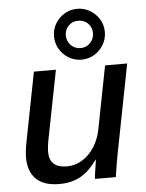

<svg xmlns="http://www.w3.org/2000/svg" viewBox="-56 -850 686 904"><g transform="rotate(-5 287.0 -398.0)"><path d="M367.7 -90.3Q328.6 -35.6 286.6 -13.2Q244.6 9.3 188.5 9.3Q115.2 9.3 78.6 -26.4Q42 -62 42 -129.4Q42 -139.2 43.2 -152.6Q44.4 -166 46.9 -180.9Q49.3 -195.8 52.2 -209.5L114.3 -528.3H218.3L158.2 -221.7Q147.9 -172.4 147.9 -146Q147.9 -70.3 231 -70.3Q269.5 -70.3 302.7 -90.6Q335.9 -110.8 359.9 -147.5Q383.8 -184.1 393.1 -232.4L450.7 -528.3H555.2L474.1 -112.8Q469.7 -90.8 465.1 -62.7Q460.4 -34.7 455.1 0H356.4Q356.4 -3.4 358.6 -20.8Q360.8 -38.1 364.3 -58.3Q367.7 -78.6 369.1 -90.3ZM463.4 -685.1Q463.4 -652.3 447 -625Q430.7 -597.7 403.6 -581.3Q376.5 -564.9 343.3 -564.9Q310.1 -564.9 282.7 -581.3Q255.4 -597.7 239.3 -625Q223.1 -652.3 223.1 -685.1Q223.1 -718.8 239.5 -745.8Q255.9 -772.9 283 -789.1Q310.1 -805.2 343.3 -805.2Q376 -805.2 403.3 -788.8Q430.7 -772.5 447 -745.4Q463.4 -718.3 463.4 -685.1ZM407.2 -685.1Q407.2 -712.4 388.9 -730.7Q370.6 -749 343.3 -749Q315.4 -749 297.1 -730.5Q278.8 -711.9 278.8 -685.1Q278.8 -658.2 297.1 -638.9Q315.4 -619.6 343.3 -619.6Q370.6 -619.6 388.9 -638.7Q407.2 -657.7 407.2 -685.1Z"/></g></svg>

Font: Arimo Medium
Style: Italic
Weight: 500
Italic angle: -12°
Designer: Steve Matteson
Foundry: Monotype Imaging Inc.
Version: Version 1.33